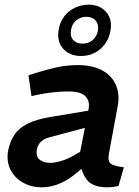

<svg xmlns="http://www.w3.org/2000/svg" viewBox="-20 -795 595 823"><path d="M488 2Q475 5 462.5 6.5Q450 8 441 8Q377 8 352 -25Q327 -58 325 -103L320 -126L360 -329Q366 -361 346.5 -382Q327 -403 274 -403Q237 -403 204 -399Q171 -395 142 -389L115 -383L102 -472L129 -481Q173 -495 219 -505.5Q265 -516 314 -516Q361 -516 396.5 -503Q432 -490 454 -466Q476 -442 484 -409.5Q492 -377 484 -337L447 -137Q441 -104 454.5 -93.5Q468 -83 511 -78ZM158 8Q115 8 79 -12Q43 -32 24.5 -68.5Q6 -105 16 -155Q24 -191 42.5 -218.5Q61 -246 98.5 -265Q136 -284 199 -294L378 -324L363 -252L194 -207Q177 -203 165.5 -195.5Q154 -188 147.5 -178Q141 -168 138 -155Q133 -124 150 -110.5Q167 -97 195 -97Q215 -97 242 -105Q269 -113 297 -129L344 -156L355 -91L296 -44Q263 -18 228 -5Q193 8 158 8ZM327 -555Q278 -555 250 -587Q222 -619 232 -671Q238 -702 256 -725.5Q274 -749 301.5 -762Q329 -775 361 -775Q408 -775 435.5 -743Q463 -711 453 -661Q447 -629 429 -605Q411 -581 385 -568Q359 -555 327 -555ZM332 -608Q361 -608 378 -624Q395 -640 399 -661Q405 -687 391.5 -705Q378 -723 349 -723Q327 -723 308.5 -709Q290 -695 285 -670Q279 -640 293.5 -624Q308 -608 332 -608Z"/></svg>

Font: REM Medium
Style: Italic
Weight: 500
Italic angle: -11°
Designer: Octavio Pardo
Foundry: Ashler Design
Version: Version 1.005;gftools[0.9.28]